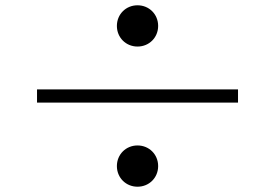

<svg xmlns="http://www.w3.org/2000/svg" viewBox="-20 -731 1040 726"><path d="M500 -555C544 -555 578 -589 578 -633C578 -677 544 -711 500 -711C456 -711 422 -677 422 -633C422 -589 456 -555 500 -555ZM880 -393H120V-343H880ZM500 -25C544 -25 578 -59 578 -103C578 -147 544 -181 500 -181C456 -181 422 -147 422 -103C422 -59 456 -25 500 -25Z"/></svg>

Font: Noto Serif TC Black
Style: Regular
Weight: 900
Version: Version 1.001;PS 1.001;hotconv 16.6.54;makeotf.lib2.5.65590